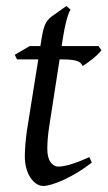

<svg xmlns="http://www.w3.org/2000/svg" viewBox="-20 -594 355 634"><path d="M283.2 -57.1Q259.3 -38.6 235.4 -24.2Q211.4 -9.8 189.9 0Q168.5 9.8 151.1 14.9Q133.8 20 123 20Q110.8 20 99.9 12.7Q88.9 5.4 80.3 -7.6Q71.8 -20.5 66.9 -38.6Q62 -56.6 62 -78.1Q62 -87.4 62.5 -96.7Q63 -106 63.7 -116Q64.5 -126 65.7 -137.2Q66.9 -148.4 68.8 -162.1L106.4 -397.9H36.1L28.8 -413.1L78.1 -441.9H113.3L116.2 -459Q119.1 -479 122.3 -492.2Q125.5 -505.4 129.6 -514.2Q133.8 -522.9 138.7 -528.6Q143.6 -534.2 149.9 -539.1L199.2 -574.2L212.9 -562Q209.5 -557.6 205.6 -546.4Q202.1 -536.6 197.5 -518.6Q192.9 -500.5 188 -470.2L183.6 -441.9H305.2L314.9 -428.2Q310.1 -421.4 301.5 -413.3Q293 -405.3 283.7 -397.9Q274.4 -390.6 265.9 -384.5Q257.3 -378.4 252.9 -376Q250 -382.8 244.9 -387Q239.7 -391.1 231 -393.6Q222.2 -396 209.2 -397Q196.3 -397.9 178.2 -397.9H176.8L142.1 -173.8Q140.6 -164.6 139.4 -154.1Q138.2 -143.6 137.5 -134Q136.7 -124.5 136.5 -116.2Q136.2 -107.9 136.2 -103Q136.2 -72.8 147.2 -58.3Q158.2 -43.9 171.9 -43.9Q189 -43.9 213.6 -51.3Q238.3 -58.6 274.9 -75.2Z"/></svg>

Font: Gentium Plus Am
Style: Italic
Weight: 400
Italic angle: -8°
Designer: J. Victor Gaultney, Annie Olsen, Iska Routamaa, Becca Hirsbrunner
Foundry: SIL International
Version: Version 5.000